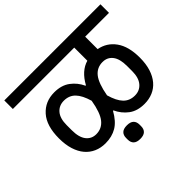

<svg xmlns="http://www.w3.org/2000/svg" viewBox="-203 -922 1254 1254"><g transform="rotate(-45 424.0 -295.0)"><path d="M250 -32Q207 -32 171.5 -47.5Q136 -63 110.5 -93Q85 -123 71 -167.5Q57 -212 57 -270Q57 -386 110 -445.5Q163 -505 248 -505Q314 -505 357 -473Q400 -441 423 -391H427Q474 -477 547 -498V-619H-20V-698H868V-619H648V-504Q719 -491 761.5 -432Q804 -373 804 -270Q804 -212 790 -168Q776 -124 750.5 -94Q725 -64 689.5 -49Q654 -34 612 -34Q546 -34 503.5 -66Q461 -98 438 -148H434Q399 -85 354.5 -58.5Q310 -32 250 -32ZM249 -117Q301 -117 333.5 -157.5Q366 -198 382 -293Q363 -359 332.5 -390.5Q302 -422 254 -422Q209 -422 181.5 -390Q154 -358 154 -296V-249Q154 -183 180 -150Q206 -117 249 -117ZM606 -117Q651 -117 678.5 -149.5Q706 -182 706 -243V-290Q706 -356 680.5 -389Q655 -422 611 -422Q559 -422 527 -382Q495 -342 478 -247Q497 -180 527.5 -148.5Q558 -117 606 -117ZM431 108Q399 108 384 93.5Q369 79 369 53V38Q369 12 384 -2.5Q399 -17 431 -17Q463 -17 478 -2.5Q493 12 493 38V53Q493 79 478 93.5Q463 108 431 108Z"/></g></svg>

Font: IBM Plex Sans Devanagari Medium
Style: Regular
Weight: 500
Designer: Mike Abbink, Paul van der Laan, Pieter van Rosmalen, Erin McLaughlin
Foundry: Bold Monday
Version: Version 1.1